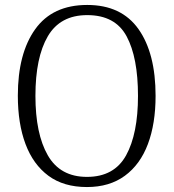

<svg xmlns="http://www.w3.org/2000/svg" viewBox="-20 -745 702 775"><path d="M331 10Q237 10 175.5 -35.5Q114 -81 83 -163.5Q52 -246 52 -359Q52 -529 122 -627Q192 -725 332 -725Q470 -725 539 -627.5Q608 -530 608 -358Q608 -246 577 -163.5Q546 -81 484 -35.5Q422 10 331 10ZM331 -31Q441 -31 489 -118Q537 -205 537 -358Q537 -513 491 -598.5Q445 -684 332 -684Q223 -684 173 -598.5Q123 -513 123 -358Q123 -205 173 -118Q223 -31 331 -31Z"/></svg>

Font: Noto Serif Armenian SemiCondensed Light
Style: Regular
Weight: 300
Width: 4
Designer: Monotype Design Team
Foundry: Monotype Imaging Inc.
Version: Version 2.008; ttfautohint (v1.8.4.7-5d5b)